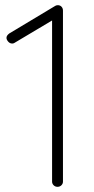

<svg xmlns="http://www.w3.org/2000/svg" viewBox="-20 -721 363 741"><path d="M223 -680V-20Q223 -12 217 -6Q211 0 202 0Q193 0 187 -6Q181 -12 181 -20V-642L35 -555Q32 -553 27 -553Q18 -553 11.5 -560.5Q5 -568 5 -575Q5 -584 16 -592L191 -697Q196 -701 203 -701Q212 -701 217.5 -695Q223 -689 223 -680Z"/></svg>

Font: Quicksand Light
Style: Regular
Weight: 300
Designer: Andrew Paglinawan
Foundry: Andrew Paglinawan
Version: Version 3.000